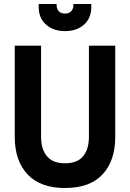

<svg xmlns="http://www.w3.org/2000/svg" viewBox="-20 -929 652 963"><path d="M306 14Q182 14 118 -54.5Q54 -123 54 -242V-700H186V-242Q186 -181 215.5 -145.5Q245 -110 306 -110Q368 -110 397 -145.5Q426 -181 426 -242V-700H558V-242Q558 -123 494.5 -54.5Q431 14 306 14ZM306 -773Q248 -773 211 -805.5Q174 -838 174 -895V-909H264V-903Q264 -885 274.5 -873Q285 -861 306 -861Q327 -861 337.5 -873Q348 -885 348 -903V-909H438V-895Q438 -838 401.5 -805.5Q365 -773 306 -773Z"/></svg>

Font: Space Mono
Style: Bold
Weight: 700
Monospace: yes
Designer: Colophon Foundry + Benjamin Critton
Foundry: Colophon Foundry & Benjamin Critton
Version: Version 1.003; ttfautohint (v1.8.4.7-5d5b)